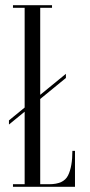

<svg xmlns="http://www.w3.org/2000/svg" viewBox="-20 -720 348 740"><path d="M30 0V-10H75V-289.5L14.5 -240V-256L75 -305.5V-690H30V-700H180.5V-690H135V-354.5L234 -435.5V-419.5L135 -338.5V-10H170Q225.5 -10 242.2 -43.8Q259 -77.5 259 -138.5H269V0Z"/></svg>

Font: Imbue 100pt Light
Style: Regular
Weight: 300
Designer: Tyler Finck
Foundry: Etcetera Type Company
Version: Version 1.102; ttfautohint (v1.8.3)